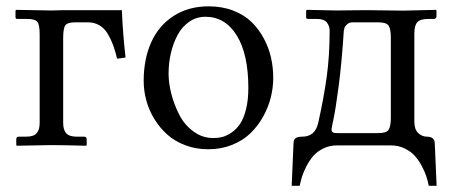

<svg xmlns="http://www.w3.org/2000/svg" viewBox="-20 -462 1439 610"><path d="M106 -71.8V-354Q106 -383.3 98.6 -392.6Q91.3 -401.9 65.4 -401.9H34.7Q29.3 -401.9 29.3 -407.2V-428.7L31.7 -430.7L143.6 -428.7L181.6 -429.7H367.2Q370.1 -356.4 378.9 -279.3L352.1 -275.4Q346.2 -299.8 339.6 -318.1Q333 -336.4 322.5 -354.2Q312 -372.1 295.9 -381.6Q279.8 -391.1 259.3 -391.1H219.7Q194.8 -391.1 187.7 -381.8Q180.7 -372.6 180.7 -340.8V-71.8Q180.7 -49.3 190.4 -38.6Q200.2 -27.8 223.6 -27.8H247.1Q255.4 -27.8 255.4 -19.5V-1L253.4 1Q180.7 -1 141.6 -1L33.7 1L31.7 -1V-19.5Q31.7 -27.8 39.6 -27.8H63Q86.9 -27.8 96.4 -38.6Q106 -49.3 106 -71.8Z M436.5 -205.1Q436.5 -273.9 460.2 -327.1Q483.9 -380.4 531.2 -411.1Q578.6 -441.9 643.1 -441.9Q686 -441.9 721.2 -428.2Q756.3 -414.6 779.5 -391.8Q802.7 -369.1 818.6 -339.1Q834.5 -309.1 841.3 -277.8Q848.1 -246.6 848.1 -214.4Q848.1 -183.6 840.3 -152.3Q832.5 -121.1 815.9 -91.3Q799.3 -61.5 775.6 -38.6Q752 -15.6 717.3 -1.7Q682.6 12.2 641.6 12.2Q602.5 12.2 568.8 -0.5Q535.2 -13.2 511.2 -34.7Q487.3 -56.2 470.2 -84.2Q453.1 -112.3 444.8 -143.1Q436.5 -173.8 436.5 -205.1ZM632.8 -408.7Q604 -408.7 581.1 -392.8Q558.1 -377 544.2 -350.8Q530.3 -324.7 522.9 -293.2Q515.6 -261.7 515.6 -228Q515.6 -197.8 524.4 -163.6Q533.2 -129.4 549.6 -97.4Q565.9 -65.4 594.5 -44.4Q623 -23.4 658.2 -23.4Q673.3 -23.4 687.3 -27.1Q701.2 -30.8 716.6 -41.5Q731.9 -52.2 743.2 -69.1Q754.4 -85.9 761.7 -115.2Q769 -144.5 769 -182.1Q769 -290 732.2 -349.4Q695.3 -408.7 632.8 -408.7Z M1033.2 -50.8Q1033.2 -45.4 1036.1 -42.7Q1039.1 -40 1042.5 -39.6Q1045.9 -39.1 1052.2 -39.1H1181.6Q1207.5 -39.1 1214.6 -49.6Q1221.7 -60.1 1221.7 -87.9V-342.3Q1221.7 -370.1 1214.6 -380.6Q1207.5 -391.1 1181.2 -391.1H1100.6Q1089.8 -391.1 1083 -385Q1076.2 -378.9 1074.5 -373.8Q1072.8 -368.7 1072.3 -364.7Q1065.9 -264.2 1056.2 -189.9Q1046.4 -115.7 1039.8 -85Q1033.2 -54.2 1033.2 -50.8ZM1050.3 0Q1026.4 0 1006.6 10Q986.8 20 974.9 33.9Q962.9 47.9 953.1 67.1Q943.4 86.4 939.2 100.3Q935.1 114.3 932.1 128.4H906.7L912.6 -7.8Q913.1 -20 920.4 -23.9Q927.7 -27.8 940.4 -27.8Q980.5 -27.8 990.7 -70.3Q1008.3 -148.4 1017.8 -216.3Q1027.3 -284.2 1027.3 -365.2Q1027.3 -378.9 1018.6 -390.4Q1009.8 -401.9 985.8 -401.9H959Q952.6 -401.9 952.6 -406.7V-428.7L955.6 -430.7Q1033.7 -428.7 1050.3 -428.7Q1057.6 -428.7 1090.1 -429.2Q1122.6 -429.7 1143.6 -429.7Q1165.5 -429.7 1202.6 -429Q1239.7 -428.2 1259.3 -428.2L1365.2 -430.7L1366.7 -428.7V-409.2Q1366.7 -406.2 1364.3 -404.1Q1361.8 -401.9 1358.9 -401.9H1342.3Q1315.4 -401.9 1305.9 -391.6Q1296.4 -381.3 1296.4 -355V-75.7Q1296.4 -50.8 1308.6 -39.3Q1320.8 -27.8 1336.4 -27.8Q1360.4 -27.8 1361.3 -6.8L1367.2 128.4H1342.3Q1339.4 113.8 1334.7 99.1Q1330.1 84.5 1320.3 65.9Q1310.5 47.4 1298.1 33.4Q1285.6 19.5 1265.9 9.8Q1246.1 0 1222.7 0Z"/></svg>

Font: Libertinage
Style: f
Weight: 400
Designer: OSP
Foundry: OSP
Version: Version 1.0; 2008; OFL relea